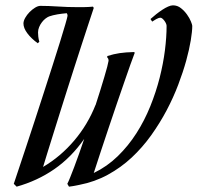

<svg xmlns="http://www.w3.org/2000/svg" viewBox="-20 -697 748 727"><path d="M490.2 -497.1Q483.9 -481.4 473.6 -452.1Q463.4 -422.9 450.2 -385Q437 -347.2 421.9 -303Q406.7 -258.8 391.6 -213.4Q376.5 -168 361.8 -124Q347.2 -80.1 335 -42Q385.7 -66.4 426 -105.7Q466.3 -145 496.8 -192.9Q527.3 -240.7 549.1 -294.7Q570.8 -348.6 584.5 -402.3Q598.1 -456.1 604.5 -506.6Q610.8 -557.1 610.8 -599.1Q610.8 -603 608.4 -608.4Q606 -613.8 602.5 -618.4Q599.1 -623 595 -626.5Q590.8 -629.9 587.9 -629.9Q580.6 -629.9 571.3 -624.5Q562 -619.1 556.2 -615.2L549.8 -625Q559.6 -633.8 571.3 -643.1Q583 -652.3 594.5 -659.9Q606 -667.5 616.5 -672.1Q627 -676.8 634.8 -676.8Q651.9 -676.8 665.3 -666Q678.7 -655.3 688.2 -641.8Q697.8 -628.4 702.9 -615.7Q708 -603 708 -599.1Q708 -578.6 702.4 -544.4Q696.8 -510.3 685.1 -467.5Q673.3 -424.8 655 -376.5Q636.7 -328.1 611.1 -279.5Q585.4 -231 552.5 -184.8Q519.5 -138.7 478.8 -100.6Q438 -62.5 388.4 -35.4Q338.9 -8.3 280.8 2.9Q275.9 3.9 272.5 4.6Q269 5.4 264.9 6.1Q260.7 6.8 255.4 7.8Q250 8.8 241.2 9.8L234.9 -1Q239.3 -9.3 245.8 -25.6Q252.4 -42 261 -64.5Q269.5 -86.9 279.1 -114Q288.6 -141.1 298.8 -170.9Q250 -101.1 185.8 -56.6Q121.6 -12.2 43 9.8L32.2 -1Q39.1 -22 51.5 -58.8Q64 -95.7 79.3 -142.3Q94.7 -189 112.1 -241.9Q129.4 -294.9 146.5 -347.9Q163.6 -400.9 179.4 -450.2Q195.3 -499.5 207.5 -539.1Q219.7 -578.6 227.3 -604.7Q234.9 -630.9 235.8 -637.2Q235.8 -642.6 232.9 -647Q214.8 -645.5 197.3 -642.6Q179.7 -639.6 166 -634.8Q159.7 -632.3 152.3 -626.7Q145 -621.1 138.7 -612.8Q132.3 -604.5 128.2 -594.5Q124 -584.5 124 -574.2Q124 -567.9 125 -558.3Q126 -548.8 128.9 -539.1L123 -533.2Q98.1 -551.3 83.5 -571Q68.8 -590.8 68.8 -607.9Q68.8 -617.7 75.4 -629.4Q82 -641.1 91.8 -651.1Q101.6 -661.1 112.8 -668Q124 -674.8 132.8 -674.8Q163.1 -674.8 199.2 -672.4Q235.4 -669.9 275.9 -669.9Q284.7 -669.9 291.5 -669.9Q298.3 -669.9 304.4 -670.2Q310.5 -670.4 316.9 -670.7Q323.2 -670.9 332 -671.9L335 -667Q326.2 -640.6 314.5 -605Q302.7 -569.3 289.3 -528.1Q275.9 -486.8 261.5 -442.1Q247.1 -397.5 232.9 -352.5Q218.8 -307.6 205.1 -264.4Q191.4 -221.2 179.7 -183.3Q168 -145.5 158.4 -115Q148.9 -84.5 143.1 -64.9Q210 -104.5 261.2 -165Q312.5 -225.6 341.8 -299.8V-298.8Q351.6 -328.6 360.1 -356.2Q368.7 -383.8 375.2 -406Q381.8 -428.2 386 -444.1Q390.1 -460 391.1 -466.8Q391.1 -475.6 386.2 -479V-484.9Q399.4 -488.8 410.4 -491.5Q421.4 -494.1 432.9 -495.8Q444.3 -497.6 457.5 -498.5Q470.7 -499.5 487.8 -500L490.2 -497.1Z"/></svg>

Font: Romanesco
Style: Regular
Weight: 400
Designer: Astigmatic (AOETI)
Foundry: Astigmatic (AOETI)
Version: Version 1.000